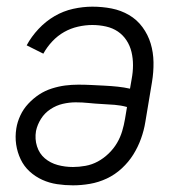

<svg xmlns="http://www.w3.org/2000/svg" viewBox="-20 -548 540 576"><path d="M199 8Q175 8 151.5 4.5Q128 1 107 -8.5Q86 -18 69 -33.5Q52 -49 42 -70Q32 -91 28.5 -114.5Q25 -138 29 -163Q32 -182 41 -201.5Q50 -221 65 -237Q80 -253 97.5 -264.5Q115 -276 135.5 -282.5Q156 -289 175.5 -291.5Q195 -294 215 -294Q235 -294 254.5 -293Q274 -292 294 -291Q314 -290 333 -288Q352 -286 370 -282L375 -311Q379 -332 379 -352.5Q379 -373 374.5 -392Q370 -411 359.5 -427Q349 -443 333.5 -453.5Q318 -464 298 -468.5Q278 -473 257 -473Q236 -473 214 -468Q192 -463 172.5 -452Q153 -441 137 -424Q121 -407 110 -387L60 -412Q74 -438 95.5 -461Q117 -484 143.5 -499.5Q170 -515 199.5 -521.5Q229 -528 257 -528Q287 -528 315 -522.5Q343 -517 367 -503Q391 -489 407.5 -466.5Q424 -444 432 -417.5Q440 -391 440.5 -361.5Q441 -332 436 -302L416 -182Q412 -157 403 -132Q394 -107 380 -84.5Q366 -62 345.5 -43Q325 -24 300.5 -12.5Q276 -1 250 3.5Q224 8 199 8ZM199 -47Q217 -47 236.5 -50.5Q256 -54 273.5 -63.5Q291 -73 306 -87.5Q321 -102 331 -119Q341 -136 346.5 -154.5Q352 -173 355 -191L361 -227Q343 -232 324 -233.5Q305 -235 285 -236Q265 -237 246 -239Q227 -241 207 -241Q188 -241 168.5 -236.5Q149 -232 131.5 -220.5Q114 -209 103 -191.5Q92 -174 88 -155Q84 -131 91 -109Q98 -87 114.5 -73Q131 -59 153 -53Q175 -47 199 -47Z"/></svg>

Font: Iosevka SS18 Light
Style: Italic
Weight: 300
Italic angle: -9°
Monospace: yes
Designer: Belleve Invis
Foundry: Belleve Invis
Version: Version 25.1.1; ttfautohint (v1.8.4)